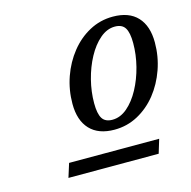

<svg xmlns="http://www.w3.org/2000/svg" viewBox="-75 -754 592 596"><g transform="rotate(-15 221.0 -456.0)"><path d="M74.5 -232 88.5 -276.5H378L364.5 -232ZM336.5 -680Q388.5 -680 415.5 -651Q442.5 -622 442.5 -569Q442.5 -524 428 -482.8Q413.5 -441.5 387.8 -409.2Q362 -377 327.2 -358.2Q292.5 -339.5 252 -339.5Q200.5 -339.5 173.2 -368.5Q146 -397.5 146 -450.5Q146 -495.5 160.5 -536.8Q175 -578 200.8 -610.2Q226.5 -642.5 261.2 -661.2Q296 -680 336.5 -680ZM253.5 -371Q279 -371 301.5 -390.2Q324 -409.5 341 -441Q358 -472.5 367.5 -510Q377 -547.5 377 -584.5Q377 -618 367.5 -633.2Q358 -648.5 335 -648.5Q309.5 -648.5 287 -629.2Q264.5 -610 247.5 -578.5Q230.5 -547 221 -509.5Q211.5 -472 211.5 -435Q211.5 -401.5 221 -386.2Q230.5 -371 253.5 -371Z"/></g></svg>

Font: Newsreader 16pt
Style: Italic
Weight: 400
Italic angle: -17°
Designer: Hugues Gentile
Foundry: Production Type
Version: Version 1.003